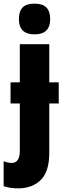

<svg xmlns="http://www.w3.org/2000/svg" viewBox="-58 -796 343 1056"><path d="M46 -691Q46 -734 66.5 -755Q87 -776 132 -776Q177 -776 197.5 -754.5Q218 -733 218 -691Q218 -607 132 -607Q46 -607 46 -691ZM46 240Q26 240 4 237.5Q-18 235 -38 228V91Q-14 100 7 100Q51 100 51 32V-227H0V-343H51V-553H213V-343H265V-227H213V45Q213 145 168.5 191.5Q124 238 46 240Z"/></svg>

Font: Noto Sans ExtraCondensed Black
Style: Regular
Weight: 900
Width: 2
Designer: Monotype Design Team
Foundry: Monotype Imaging Inc.
Version: Version 2.013; ttfautohint (v1.8.4.7-5d5b)